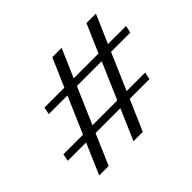

<svg xmlns="http://www.w3.org/2000/svg" viewBox="-152 -914 1149 1149"><g transform="rotate(-45 423.0 -339.5)"><path d="M673 -463 573 -231H730L720 -185H553L469 10H390L474 -185H264L180 10H100L184 -185H29L38 -231H204L304 -463H146L156 -509H324L402 -689H481L403 -509H613L691 -689H771L693 -509H846L836 -463ZM594 -463H384L284 -231H494Z"/></g></svg>

Font: Taviraj Medium
Style: Italic
Weight: 500
Italic angle: -12°
Designer: Katatrad Team
Foundry: CadsonDemak
Version: Version 1.001